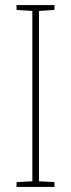

<svg xmlns="http://www.w3.org/2000/svg" viewBox="-20 -734 278 754"><path d="M194 0V-19L133 -22V-691L194 -695V-714H45V-695L107 -691V-22L45 -19V0Z"/></svg>

Font: Noto Sans Myanmar UI Condensed Thin
Style: Regular
Weight: 100
Width: 3
Designer: Monotype Design Team
Foundry: Monotype Imaging Inc.
Version: Version 2.103